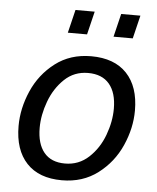

<svg xmlns="http://www.w3.org/2000/svg" viewBox="-52 -757 669 816"><g transform="rotate(5 282.5 -349.0)"><path d="M526 -308Q526 -233 493 -158.5Q460 -84 395.5 -35Q331 14 242 14Q144 14 91.5 -42Q39 -98 39 -200Q39 -275 71.5 -349.5Q104 -424 168 -473Q232 -522 321 -522Q420 -522 473 -466Q526 -410 526 -308ZM129 -200Q129 -132 159.5 -95Q190 -58 249 -58Q308 -58 350.5 -97.5Q393 -137 414.5 -195Q436 -253 436 -308Q436 -376 405 -413Q374 -450 314 -450Q255 -450 213.5 -410.5Q172 -371 150.5 -313Q129 -255 129 -200ZM213 -613 237 -712H319L295 -613ZM408 -613 432 -712H514L490 -613Z"/></g></svg>

Font: CST
Style: Italic
Weight: 400
Italic angle: -14°
Version: Version 1.00